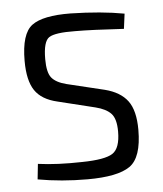

<svg xmlns="http://www.w3.org/2000/svg" viewBox="-43 -536 496 585"><g transform="rotate(-5 205.0 -243.0)"><path d="M194 -497Q288 -495 358 -482L352 -436Q254 -442 203 -442Q142 -443 123.5 -431Q105 -419 105 -365Q105 -324 118 -308Q131 -292 162 -284L278 -256Q325 -244 347 -214.5Q369 -185 369 -126Q369 -41 331.5 -15Q294 11 202 11Q122 11 50 -2L55 -49Q114 -41 190 -43Q260 -44 283.5 -59.5Q307 -75 307 -126Q307 -165 292 -181Q277 -197 245 -205L131 -233Q83 -244 62.5 -274.5Q42 -305 42 -365Q42 -448 75.5 -473Q109 -498 194 -497Z"/></g></svg>

Font: exo2condensed_l
Style: Regular
Weight: 300
Width: 3
Designer: Natanael Gama
Version: Version 1.001;PS 001.001;hotconv 1.0.70;makeotf.lib2.5.58329